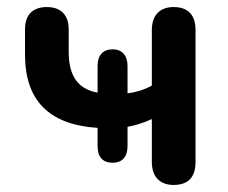

<svg xmlns="http://www.w3.org/2000/svg" viewBox="-20 -517 646 545"><path d="M473 8C515 8 535 -15 535 -57V-432C535 -474 514 -497 473 -497C434 -497 411 -474 411 -432V-274C389 -262 366 -255 342 -252V-330C342 -360 326 -377 300 -377C272 -377 257 -360 257 -330V-254C203 -264 175 -299 175 -370V-434C175 -475 152 -497 113 -497C73 -497 51 -475 51 -434V-362C51 -233 118 -163 257 -154V-102C257 -71 272 -55 300 -55C326 -55 342 -71 342 -102V-157C365 -161 389 -169 411 -179V-57C411 -15 434 8 473 8Z"/></svg>

Font: SN Pro SemiBold
Style: Regular
Weight: 600
Designer: Tobias Whetton
Foundry: Supernotes
Version: Version 1.003;Glyphs 3.3 (3324)